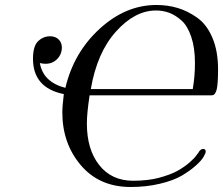

<svg xmlns="http://www.w3.org/2000/svg" viewBox="-20 -725 891 767"><path d="M111.8 -490.2Q111.8 -541 132.3 -560.5Q152.8 -580.1 180.2 -580.1Q201.2 -580.1 214.1 -567.6Q227.1 -555.2 227.1 -535.2Q227.1 -508.3 208.5 -489.3Q189.9 -470.2 162.1 -470.2Q150.9 -470.2 139.2 -473.1Q152.3 -397 241.2 -374Q274.4 -515.1 378.2 -610.1Q481.9 -705.1 605 -705.1Q649.9 -705.1 689.9 -693.1Q730 -681.2 768.1 -654.1Q806.2 -627 828.6 -574Q851.1 -521 851.1 -448.2Q851.1 -418.5 849.6 -397.7Q848.1 -377 845.5 -366.9Q842.8 -356.9 838.9 -351.6Q835 -346.2 832 -345.2Q829.1 -344.2 825.2 -344.2Q823.2 -344.2 821.8 -344.2H337.9Q326.7 -269 327.1 -231Q327.1 -127.9 376.5 -65.4Q425.8 -2.9 512.2 -2.9Q540 -2.9 566.4 -5.9Q592.8 -8.8 613.8 -14.4Q634.8 -20 654.3 -27.1Q673.8 -34.2 688 -42Q702.1 -49.8 715.1 -58.8Q728 -67.9 736.6 -75.4Q745.1 -83 753.2 -91.1Q761.2 -99.1 764.6 -104.5Q768.1 -109.9 772 -113.8L774.9 -119.1Q782.7 -130.4 792 -129.9Q801.8 -129.9 801.8 -119.1Q801.8 -113.3 793 -98.1Q784.2 -83 761 -62.5Q737.8 -42 705.3 -22.9Q672.9 -3.9 618.9 9Q564.9 22 502 22Q377 22 303 -64.9Q229 -151.9 229 -275.9Q229 -300.8 234.9 -349.1Q111.8 -374 111.8 -490.2ZM342.8 -369.1H750Q758.8 -419.9 758.8 -473.1Q758.8 -534.2 743.9 -578.1Q729 -622.1 704.6 -643.6Q680.2 -665 655.5 -674.1Q630.9 -683.1 604 -683.1H603Q519 -683.1 443.4 -599.1Q367.7 -515.1 342.8 -369.1Z"/></svg>

Font: CMU Serif Extra
Style: RomanSlanted
Weight: 500
Italic angle: -9.46001°
Version: Version 0.7.0